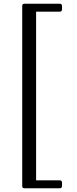

<svg xmlns="http://www.w3.org/2000/svg" viewBox="-20 -795 415 1037"><path d="M100 210V-763Q100 -775 114 -775H302Q315 -775 315 -762V-745Q315 -732 302 -732H175V179H302Q315 179 315 192V209Q315 222 302 222H114Q100 222 100 210Z"/></svg>

Font: Lustria
Style: Regular
Weight: 400
Designer: Matthew Desmond
Foundry: Matthew Desmond
Version: Version 001.001; ttfautohint (v1.6)